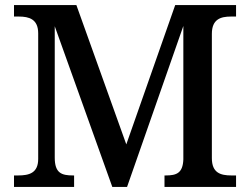

<svg xmlns="http://www.w3.org/2000/svg" viewBox="-20 -734 982 754"><path d="M35 0H271V-45H267C222 -45 195 -54 195 -115V-631L421 0H479L700 -632V-108C698 -54 673 -45 631 -45H626V0H907V-45H889C846 -45 812 -55 812 -113V-601C812 -659 847 -669 887 -669H907V-714H668L476 -167L280 -714H35V-669H54C94 -669 130 -659 130 -603V-110C130 -54 94 -45 51 -45H35Z"/></svg>

Font: Noto Serif Malayalam Medium
Style: Regular
Weight: 500
Designer: Indian type Foundry, Jelle Bosma, Monotype Design Team
Foundry: Monotype Imaging Inc.
Version: Version 2.104